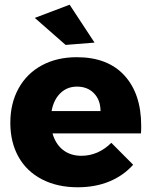

<svg xmlns="http://www.w3.org/2000/svg" viewBox="-20 -790 643 816"><path d="M23.9 0ZM580.1 -254.9Q580.1 -233.9 579.1 -223.1H203.1Q216.3 -177.2 248 -152.6Q279.8 -127.9 326.2 -127.9Q361.3 -127.9 393.6 -141.8Q425.8 -155.8 453.1 -183.1L545.9 -89.8Q503.9 -43 444.3 -18.6Q384.8 5.9 310.1 5.9Q223.1 5.9 158 -28.1Q92.8 -62 58.3 -124Q23.9 -186 23.9 -268.1Q23.9 -351.1 59.1 -414.6Q94.2 -478 158.2 -512.5Q222.2 -546.9 306.2 -546.9Q438 -546.9 509 -469Q580.1 -391.1 580.1 -254.9ZM407.2 -317.9Q407.2 -364.7 379.6 -393.3Q352.1 -421.9 307.1 -421.9Q265.1 -421.9 236.6 -394Q208 -366.2 199.2 -317.9ZM275.9 -770 381.8 -608.9 258.8 -599.1 127.9 -713.9Z"/></svg>

Font: Argentum Sans
Style: Bold
Weight: 700
Designer: Julieta Ulanovsky (Modified by Cristiano Sobral)
Foundry: Julieta Ulanovsky
Version: Version 1.000; ttfautohint (v1.5.65-e2d9)